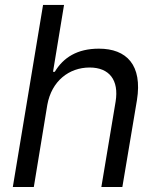

<svg xmlns="http://www.w3.org/2000/svg" viewBox="-20 -747 631 767"><path d="M169 -328.1C186.1 -423.3 255.7 -477.3 338.1 -477.3C416.2 -477.3 456 -427.6 441.8 -340.9L384.9 0H468.8L527 -346.6C549.7 -487.2 485.8 -552.6 375 -552.6C288.4 -552.6 233 -517 198.9 -460.2H191.8L235.8 -727.3H152L31.2 0H115.1Z"/></svg>

Font: Margiela Sans
Style: Italic
Weight: 400
Italic angle: -9.39999°
Designer: Stefan Endress, Andreas Faust
Version: Version 1.100;FEAKit 1.0